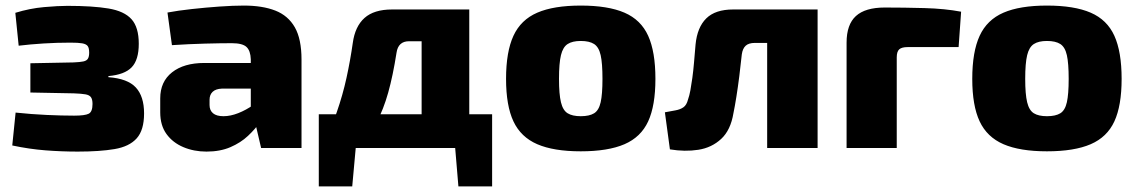

<svg xmlns="http://www.w3.org/2000/svg" viewBox="-20 -531 4078 689"><path d="M222 -510Q313 -510 369.5 -500.5Q426 -491 452 -462Q478 -433 478 -374Q478 -316 452.5 -289.5Q427 -263 369 -258V-254Q438 -249 467.5 -217Q497 -185 497 -124Q497 -64 470.5 -34.5Q444 -5 391 4Q338 13 259 13Q201 13 143 8.5Q85 4 24 -9L36 -127Q93 -121 147.5 -118.5Q202 -116 246 -116Q285 -116 298.5 -123Q312 -130 312 -158Q312 -174 306.5 -182Q301 -190 286.5 -192.5Q272 -195 245 -196L89 -199V-304L244 -307Q267 -308 279 -310.5Q291 -313 295.5 -320.5Q300 -328 300 -342Q300 -359 294.5 -366Q289 -373 275 -375.5Q261 -378 233 -378Q184 -378 136 -375Q88 -372 47 -367L35 -485Q87 -501 138 -505.5Q189 -510 222 -510Z M855 -511Q922 -511 968 -493Q1014 -475 1038 -433Q1062 -391 1062 -317V0H917L892 -107L880 -125V-318Q879 -349 864.5 -362.5Q850 -376 812 -376Q773 -376 716 -374.5Q659 -373 597 -369L581 -486Q618 -493 668 -498.5Q718 -504 767.5 -507.5Q817 -511 855 -511ZM990 -305 989 -213H776Q754 -212 743 -201.5Q732 -191 732 -173V-154Q732 -135 744.5 -124.5Q757 -114 782 -114Q807 -114 835 -125Q863 -136 890 -155Q917 -174 937 -196V-132Q929 -116 912.5 -92Q896 -68 870 -43.5Q844 -19 807 -3Q770 13 721 13Q676 13 638 -3Q600 -19 577.5 -50Q555 -81 555 -128V-178Q555 -238 597.5 -271.5Q640 -305 713 -305Z M1652 -497V-383H1448Q1409 -383 1403 -342Q1390 -259 1373 -198.5Q1356 -138 1331 -91Q1306 -44 1269 0H1131Q1166 -64 1188 -127Q1210 -190 1223.5 -252Q1237 -314 1246 -377Q1254 -436 1288 -466.5Q1322 -497 1387 -497ZM1257 -5 1244 138H1124V-5ZM1746 -121V0H1124V-121ZM1746 -5V138H1625L1613 -5ZM1664 -497V0H1493V-497Z M2064 -511Q2162 -511 2221 -485.5Q2280 -460 2306 -402.5Q2332 -345 2332 -248Q2332 -152 2306 -95.5Q2280 -39 2221 -13.5Q2162 12 2064 12Q1967 12 1908 -13.5Q1849 -39 1822.5 -95.5Q1796 -152 1796 -248Q1796 -345 1822.5 -402.5Q1849 -460 1908 -485.5Q1967 -511 2064 -511ZM2064 -384Q2034 -384 2017 -373Q2000 -362 1993 -333Q1986 -304 1986 -248Q1986 -193 1993 -164Q2000 -135 2017 -124.5Q2034 -114 2064 -114Q2095 -114 2112 -124.5Q2129 -135 2135.5 -164Q2142 -193 2142 -248Q2142 -304 2135.5 -333Q2129 -362 2112 -373Q2095 -384 2064 -384Z M2901 -497V-377H2689Q2667 -377 2656 -367Q2645 -357 2642 -336Q2638 -297 2633 -257.5Q2628 -218 2622.5 -183.5Q2617 -149 2612 -125Q2602 -64 2568 -32.5Q2534 -1 2486 6.5Q2438 14 2384 5L2366 -128Q2387 -132 2404 -135Q2421 -138 2432.5 -146Q2444 -154 2449 -174Q2454 -188 2457.5 -207Q2461 -226 2464.5 -251.5Q2468 -277 2470.5 -306.5Q2473 -336 2476 -371Q2482 -433 2514.5 -465Q2547 -497 2611 -497ZM2914 -497V0H2733V-497Z M3155 -504Q3224 -504 3297.5 -502Q3371 -500 3429 -489L3420 -362H3237Q3216 -362 3207 -354Q3198 -346 3198 -325V0H3018V-378Q3018 -443 3051.5 -473.5Q3085 -504 3155 -504Z M3737 -511Q3835 -511 3894 -485.5Q3953 -460 3979 -402.5Q4005 -345 4005 -248Q4005 -152 3979 -95.5Q3953 -39 3894 -13.5Q3835 12 3737 12Q3640 12 3581 -13.5Q3522 -39 3495.5 -95.5Q3469 -152 3469 -248Q3469 -345 3495.5 -402.5Q3522 -460 3581 -485.5Q3640 -511 3737 -511ZM3737 -384Q3707 -384 3690 -373Q3673 -362 3666 -333Q3659 -304 3659 -248Q3659 -193 3666 -164Q3673 -135 3690 -124.5Q3707 -114 3737 -114Q3768 -114 3785 -124.5Q3802 -135 3808.5 -164Q3815 -193 3815 -248Q3815 -304 3808.5 -333Q3802 -362 3785 -373Q3768 -384 3737 -384Z"/></svg>

Font: Exo 2 ExtraBold
Style: Regular
Weight: 800
Designer: Natanael Gama
Foundry: Natanael Gama
Version: Version 2.010